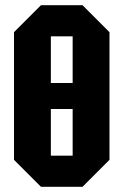

<svg xmlns="http://www.w3.org/2000/svg" viewBox="-20 -720 476 740"><path d="M34 -104V-596L138 -700H298L402 -596V-104L298 0H138ZM176 -580V-400H260V-580ZM176 -120H260V-300H176Z"/></svg>

Font: Tektur Condensed SemiBold
Style: Regular
Weight: 600
Width: 3
Designer: Adam Jagosz
Foundry: Adam Jagosz
Version: Version 1.005;gftools[0.9.30]